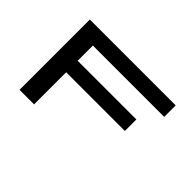

<svg xmlns="http://www.w3.org/2000/svg" viewBox="-102 -914 1205 1205"><g transform="rotate(45 500.0 -312.0)"><path d="M134 0H263V-285H784V-387H263V-522H896V-624H134Z"/></g></svg>

Font: Inconsolata UltraExpanded
Style: Bold
Weight: 700
Width: 9
Monospace: yes
Designer: Raph Levien, Cyreal, Brenton Simpson
Foundry: Raph Levien, Cyreal, Google
Version: Version 3.100